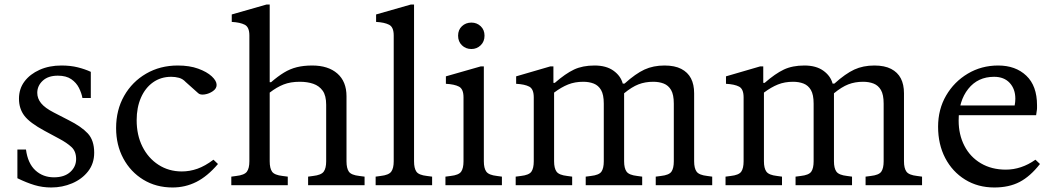

<svg xmlns="http://www.w3.org/2000/svg" viewBox="-20 -820 4664 850"><path d="M207 10Q168 10 133 -0.5Q98 -11 57 -31V-158H95Q103 -97 136.5 -66Q170 -35 219 -35Q265 -35 291 -58.5Q317 -82 317 -116Q317 -150 296.5 -169Q276 -188 242 -206L177 -241Q112 -276 88 -307.5Q64 -339 64 -383Q64 -427 88.5 -459.5Q113 -492 155.5 -511Q198 -530 252 -530Q292 -530 324 -522Q356 -514 382 -502V-386H345Q341 -408 329.5 -431Q318 -454 295.5 -469.5Q273 -485 236 -485Q193 -485 169 -462.5Q145 -440 145 -409Q145 -384 162 -363Q179 -342 218 -322L284 -288Q340 -260 368.5 -229.5Q397 -199 397 -144Q397 -96 370 -61.5Q343 -27 299.5 -8.5Q256 10 207 10Z M744 10Q671 10 614.5 -24.5Q558 -59 526 -118.5Q494 -178 494 -253Q494 -333 529.5 -395.5Q565 -458 627 -494Q689 -530 767 -530Q819 -530 857.5 -516Q896 -502 917.5 -482Q939 -462 939 -444Q939 -428 922.5 -416.5Q906 -405 886.5 -402Q867 -399 858 -407L802 -457Q789 -471 772.5 -475.5Q756 -480 738 -480Q692 -480 657.5 -455.5Q623 -431 604 -387.5Q585 -344 585 -288Q585 -222 610.5 -171Q636 -120 681.5 -90.5Q727 -61 785 -61Q820 -61 854 -73Q888 -85 925 -113L945 -94Q898 -39 849 -14.5Q800 10 744 10Z M1004 0V-38L1026 -41Q1062 -45 1073 -60Q1084 -75 1084 -106V-663Q1084 -700 1063.5 -710.5Q1043 -721 1006 -723V-756L1160 -800H1174V-456H1180Q1210 -482 1237 -498.5Q1264 -515 1294 -522.5Q1324 -530 1362 -530Q1433 -530 1473.5 -494.5Q1514 -459 1514 -394V-106Q1514 -75 1524.5 -60Q1535 -45 1571 -41L1594 -38V0H1344V-38L1366 -41Q1402 -45 1413 -60Q1424 -75 1424 -106V-356Q1424 -397 1408.5 -418.5Q1393 -440 1367 -449Q1341 -458 1307 -458Q1266 -458 1235.5 -446Q1205 -434 1174 -410V-106Q1174 -75 1184.5 -60Q1195 -45 1231 -41L1254 -38V0Z M1643 0V-38L1665 -41Q1701 -45 1712 -60Q1723 -75 1723 -106V-663Q1723 -700 1702.5 -710.5Q1682 -721 1645 -723V-756L1799 -800H1813V-106Q1813 -75 1823.5 -60Q1834 -45 1870 -41L1893 -38V0Z M1952 0V-38L1975 -41Q2011 -45 2021.5 -60Q2032 -75 2032 -106V-389Q2032 -426 2012 -436.5Q1992 -447 1954 -449V-482L2108 -526H2122V-106Q2122 -75 2133 -60Q2144 -45 2180 -41L2202 -38V0ZM2067 -603Q2042 -603 2025 -619.5Q2008 -636 2008 -662Q2008 -688 2025 -704Q2042 -720 2067 -720Q2091 -720 2108 -704Q2125 -688 2125 -662Q2125 -636 2108 -619.5Q2091 -603 2067 -603Z M2263 0V-38L2286 -41Q2322 -45 2332.5 -60Q2343 -75 2343 -106V-389Q2343 -426 2323 -436.5Q2303 -447 2265 -449V-482L2416 -526H2430V-453H2436Q2483 -494 2521 -512Q2559 -530 2612 -530Q2664 -530 2696 -507Q2728 -484 2737 -450H2745Q2794 -494 2833 -512Q2872 -530 2922 -530Q2967 -530 2996 -515Q3025 -500 3039 -473Q3053 -446 3053 -407V-106Q3053 -75 3064 -60Q3075 -45 3111 -41L3133 -38V0H2883V-38L2906 -41Q2942 -45 2952.5 -60Q2963 -75 2963 -106V-361Q2963 -401 2951 -421.5Q2939 -442 2918.5 -450Q2898 -458 2872 -458Q2836 -458 2806.5 -446.5Q2777 -435 2743 -407V-106Q2743 -75 2754 -60Q2765 -45 2801 -41L2823 -38V0H2573V-38L2596 -41Q2632 -45 2642.5 -60Q2653 -75 2653 -106V-361Q2653 -401 2641 -421.5Q2629 -442 2608.5 -450Q2588 -458 2562 -458Q2525 -458 2495 -446Q2465 -434 2433 -410V-106Q2433 -75 2444 -60Q2455 -45 2491 -41L2513 -38V0Z M3192 0V-38L3215 -41Q3251 -45 3261.5 -60Q3272 -75 3272 -106V-389Q3272 -426 3252 -436.5Q3232 -447 3194 -449V-482L3345 -526H3359V-453H3365Q3412 -494 3450 -512Q3488 -530 3541 -530Q3593 -530 3625 -507Q3657 -484 3666 -450H3674Q3723 -494 3762 -512Q3801 -530 3851 -530Q3896 -530 3925 -515Q3954 -500 3968 -473Q3982 -446 3982 -407V-106Q3982 -75 3993 -60Q4004 -45 4040 -41L4062 -38V0H3812V-38L3835 -41Q3871 -45 3881.5 -60Q3892 -75 3892 -106V-361Q3892 -401 3880 -421.5Q3868 -442 3847.5 -450Q3827 -458 3801 -458Q3765 -458 3735.5 -446.5Q3706 -435 3672 -407V-106Q3672 -75 3683 -60Q3694 -45 3730 -41L3752 -38V0H3502V-38L3525 -41Q3561 -45 3571.5 -60Q3582 -75 3582 -106V-361Q3582 -401 3570 -421.5Q3558 -442 3537.5 -450Q3517 -458 3491 -458Q3454 -458 3424 -446Q3394 -434 3362 -410V-106Q3362 -75 3373 -60Q3384 -45 3420 -41L3442 -38V0Z M4382 10Q4309 10 4252.5 -25Q4196 -60 4164.5 -120.5Q4133 -181 4133 -259Q4133 -336 4168.5 -397Q4204 -458 4264.5 -494Q4325 -530 4399 -530Q4476 -530 4523.5 -485Q4571 -440 4571 -354Q4571 -348 4571 -341.5Q4571 -335 4569 -324L4567 -310H4210V-353H4472Q4475 -369 4475 -383Q4475 -426 4450 -453Q4425 -480 4381 -480Q4309 -480 4266.5 -426.5Q4224 -373 4224 -286Q4224 -224 4249.5 -174.5Q4275 -125 4322.5 -97Q4370 -69 4433 -69Q4467 -69 4500 -80Q4533 -91 4564 -113L4584 -94Q4541 -39 4494 -14.5Q4447 10 4382 10Z"/></svg>

Font: Hedvig Letters Serif
Style: Regular
Weight: 400
Designer: Alexander Örn & Tor Weibull
Foundry: Kanon Foundry
Version: Version 1.000